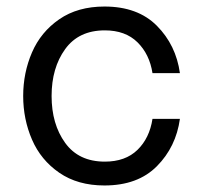

<svg xmlns="http://www.w3.org/2000/svg" viewBox="-20 -561 616 588"><path d="M51 -267Q51 -338 78 -400.5Q105 -463 161.5 -502Q218 -541 300 -541Q402 -541 460.5 -482Q519 -423 531 -337H447Q438 -395 401 -431.5Q364 -468 301 -468Q221 -468 179.5 -410.5Q138 -353 138 -267Q138 -181 179.5 -123.5Q221 -66 301 -66Q364 -66 401 -102Q438 -138 447 -197H531Q519 -111 460.5 -52Q402 7 300 7Q218 7 161.5 -32Q105 -71 78 -133.5Q51 -196 51 -267Z"/></svg>

Font: Lopes Sans
Style: Regular
Weight: 400
Designer: Gabriel Lam, Diego Maldonado
Foundry: TypeRant, Foresti Design
Version: Version 4.000